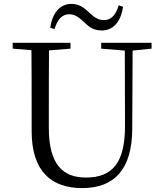

<svg xmlns="http://www.w3.org/2000/svg" viewBox="-20 -947 837 983"><path d="M237 -805 259 -798C274 -847 298 -874 334 -874C368 -874 391 -852 414 -830C436 -809 460 -791 501 -791C561 -791 599 -837 610 -912L588 -920C573 -871 550 -844 512 -844C478 -844 457 -864 433 -886C411 -907 385 -927 346 -927C286 -927 248 -880 237 -805ZM498 -698 619 -688 620 -306C621 -114 556 -38 420 -38C302 -38 230 -105 230 -291V-391C230 -493 230 -591 231 -689L341 -698V-728H45V-698L141 -690C142 -591 142 -491 142 -391V-276C142 -66 246 16 401 16C567 16 656 -82 657 -286L659 -688L756 -698V-728H498Z"/></svg>

Font: Noto Serif CJK TC
Style: Regular
Weight: 400
Designer: Ryoko NISHIZUKA 西塚涼子 (kana & ideographs); Frank Grießhammer (Latin, Greek & Cyrillic); Wenlong ZHANG 张文龙 (bopomofo); San
Foundry: Adobe
Version: Version 2.001;hotconv 1.1.0;makeotfexe 2.6.0